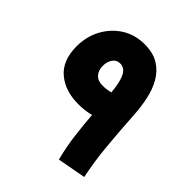

<svg xmlns="http://www.w3.org/2000/svg" viewBox="-191 -804 926 926"><g transform="rotate(45 271.5 -341.0)"><path d="M362 2Q344 -69 336 -134Q328 -199 323 -263Q282 -253 242 -253Q151 -252 93.5 -300Q36 -348 36 -445Q36 -511 65 -565Q94 -619 144.5 -651.5Q195 -684 262 -684Q320 -684 358 -660.5Q396 -637 419 -597Q442 -557 452.5 -507Q463 -457 466 -404Q473 -292 481.5 -201.5Q490 -111 508 -25ZM192 -468Q192 -437 209 -418Q226 -399 258 -399Q285 -399 312 -406Q306 -472 290 -503.5Q274 -535 243 -535Q219 -535 205.5 -515Q192 -495 192 -468Z"/></g></svg>

Font: Noto Sans Arabic SemCond ExtBd
Style: Regular
Weight: 800
Width: 4
Designer: Monotype Design Team, Nadine Chahine, Nizar Qandah and Khaled Hosny
Foundry: Monotype Imaging Inc.
Version: Version 2.012; ttfautohint (v1.8.4.7-5d5b)